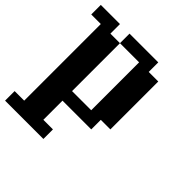

<svg xmlns="http://www.w3.org/2000/svg" viewBox="-199 -698 1090 1090"><g transform="rotate(45 346.0 -153.5)"><path d="M0 230.5V153.8H76.7V-461.4H0V-538.1H153.8V-461.4H230.5V-76.7H384.3V-461.4H230.5V-538.1H461.4V-461.4H538.1V-76.7H461.4V0H230.5V153.8H307.6V230.5Z"/></g></svg>

Font: Good Old DOS
Style: Regular
Weight: 400
Designer: Vasily Draigo
Foundry: Vasily Draigo
Version: 1.0